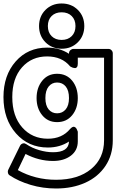

<svg xmlns="http://www.w3.org/2000/svg" viewBox="-32 -848 703 1096"><path d="M-12.2 -293.9Q-12.2 -418 57.4 -497.1Q127 -576.2 236.8 -576.2Q308.1 -576.2 361.8 -541V-543.9Q361.8 -554.7 369.9 -561.8Q377.9 -568.8 387.2 -568.8H586.9Q597.7 -568.8 604.7 -561Q611.8 -553.2 611.8 -543.9V-46.9Q611.8 36.6 569.8 99.4Q527.8 162.1 454.6 195.1Q381.3 228 288.1 228Q212.4 228 142.8 207.3Q73.2 186.5 22.9 152.8Q15.1 147.9 13.2 137.9Q11.2 127.9 15.1 121.1L82 -15.1Q84.5 -20.5 88.9 -24.4Q93.3 -28.3 101.1 -29.8Q108.9 -31.2 118.2 -24.9Q149.9 -3.4 191.2 8.8Q232.4 21 271 21Q359.9 21 361.8 -40Q309.6 -5.9 241.2 -5.9Q130.4 -5.9 59.1 -86.7Q-12.2 -167.5 -12.2 -293.9ZM38.1 -293.9Q38.1 -184.6 95 -120.4Q151.9 -56.2 241.2 -56.2Q322.3 -56.2 368.2 -111.8Q382.8 -127.4 392.6 -123.8Q402.3 -120.1 407.2 -108.4L412.1 -96.2V-41Q412.1 10.7 372.3 40.8Q332.5 70.8 271 70.8Q189.5 70.8 113.8 30.8L69.8 123Q168.9 178.2 288.1 178.2Q414.1 178.2 488 116.9Q562 55.7 562 -46.9V-519H412.1V-484.9Q412.1 -471.7 407.5 -465.3Q402.8 -459 396.5 -459.2Q390.1 -459.5 383.8 -461.4Q377.4 -463.4 373 -466.3L368.2 -469.2Q321.3 -525.9 236.8 -525.9Q148.9 -525.9 93.5 -463.4Q38.1 -400.9 38.1 -293.9ZM176.8 -288.1Q176.8 -347.2 209 -387Q241.2 -426.8 293.9 -426.8Q347.7 -426.8 379.9 -387.5Q412.1 -348.1 412.1 -288.1Q412.1 -229.5 379.9 -190.2Q347.7 -150.9 293.9 -150.9Q241.2 -150.9 209 -190.2Q176.8 -229.5 176.8 -288.1ZM227.5 -606.7Q190.9 -643.6 190.9 -699.2Q190.9 -754.9 227.5 -791.5Q264.2 -828.1 319.8 -828.1Q375.5 -828.1 412.4 -791.5Q449.2 -754.9 449.2 -699.2Q449.2 -643.6 412.4 -606.7Q375.5 -569.8 319.8 -569.8Q264.2 -569.8 227.5 -606.7ZM227.1 -288.1Q227.1 -246.1 245.6 -223.6Q264.2 -201.2 293.9 -201.2Q324.2 -201.2 343 -223.6Q361.8 -246.1 361.8 -288.1Q361.8 -331.5 343.3 -354.2Q324.7 -377 293.9 -377Q264.2 -377 245.6 -354Q227.1 -331.1 227.1 -288.1ZM398.9 -699.2Q398.9 -734.9 377.4 -756.3Q356 -777.8 319.8 -777.8Q284.2 -777.8 262.7 -756.6Q241.2 -735.4 241.2 -699.2Q241.2 -663.1 262.7 -641.6Q284.2 -620.1 319.8 -620.1Q355.5 -620.1 377.2 -641.6Q398.9 -663.1 398.9 -699.2Z"/></svg>

Font: Trueno ExtraBold Outline
Style: Regular
Weight: 800
Width: 6
Designer: Julieta Ulanovsky
Foundry: Julieta Ulanovsky
Version: Version 3.001b | FøM Fix